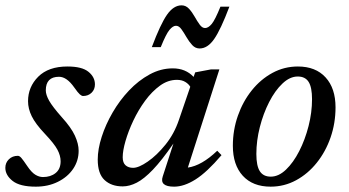

<svg xmlns="http://www.w3.org/2000/svg" viewBox="-21 -688 1306 719"><path d="M46 -104.5Q52 -104.5 59 -96.5Q66 -88.5 81.5 -65.5Q97 -42.5 111.2 -33.8Q125.5 -25 140 -25Q168.5 -25 187.2 -40Q206 -55 206 -84Q206 -105 194.2 -127.2Q182.5 -149.5 147 -187Q111.5 -224.5 97.8 -252.8Q84 -281 84 -309Q84 -362.5 122.2 -400.8Q160.5 -439 231.5 -439Q286 -439 310.2 -419.2Q334.5 -399.5 334.5 -372Q334.5 -353 322 -340.8Q309.5 -328.5 290 -328.5Q285 -328.5 278 -334.5Q271 -340.5 257 -360.5Q229 -400.5 200 -400.5Q150.5 -400.5 150.5 -349.5Q150.5 -333 163.2 -310.5Q176 -288 210.5 -249Q245.5 -210.5 259.5 -180Q273.5 -149.5 273.5 -123.5Q273.5 -86 252.8 -55.5Q232 -25 195.5 -7Q159 11 113 11Q53.5 11 26.2 -10.5Q-1 -32 -1 -59.5Q-1 -78.5 12.2 -91.5Q25.5 -104.5 46 -104.5Z M588.5 -27.5 628.5 -150.5Q585 -87.5 551.8 -52.8Q518.5 -18 491.2 -4Q464 10 438.5 10Q396 10 370.5 -13.8Q345 -37.5 345 -90.5Q345 -129.5 359.8 -175.5Q374.5 -221.5 400.8 -266.8Q427 -312 462.2 -349.2Q497.5 -386.5 539.2 -409.2Q581 -432 626 -432Q674 -432 704 -400L710 -417L768.5 -428H800.5L682.5 -60.5Q734 -67.5 792.5 -123.5L808.5 -107Q754 -43 711.2 -16Q668.5 11 631 11Q575.5 11 588.5 -27.5ZM438.5 -99Q438.5 -78.5 449.2 -69Q460 -59.5 477.5 -59.5Q498.5 -59.5 532.2 -82.8Q566 -106 598.8 -146.5Q631.5 -187 649 -239L691.5 -363Q685.5 -373.5 672.8 -381.2Q660 -389 641.5 -389Q608 -389 578 -367.2Q548 -345.5 522.5 -310.8Q497 -276 478.2 -236.2Q459.5 -196.5 449 -160Q438.5 -123.5 438.5 -99ZM838 -663Q805.5 -577 781 -541.8Q756.5 -506.5 726.5 -506.5Q710.5 -506.5 698.8 -519.2Q687 -532 677.2 -549Q667.5 -566 658.2 -578.8Q649 -591.5 638 -591.5Q626.5 -591.5 613.8 -576.2Q601 -561 581 -511.5H547.5Q580 -598 604.5 -633Q629 -668 659 -668Q675 -668 686.8 -655.2Q698.5 -642.5 708 -625.5Q717.5 -608.5 726.8 -595.8Q736 -583 747 -583Q759 -583 771.8 -598.2Q784.5 -613.5 804.5 -663Z M1094.5 -439Q1161 -439 1198.2 -398.2Q1235.5 -357.5 1235.5 -286Q1235.5 -227 1217 -173.5Q1198.5 -120 1165.2 -78.5Q1132 -37 1087.8 -13Q1043.5 11 992.5 11Q925.5 11 888.2 -29.8Q851 -70.5 851 -142Q851 -201 869.8 -254.5Q888.5 -308 921.8 -349.5Q955 -391 999.2 -415Q1043.5 -439 1094.5 -439ZM993 -26.5Q1022.5 -26.5 1050 -52.8Q1077.5 -79 1099.5 -122Q1121.5 -165 1134.5 -216Q1147.5 -267 1147.5 -316.5Q1147.5 -361 1134.8 -381.2Q1122 -401.5 1094 -401.5Q1064.5 -401.5 1036.8 -375.2Q1009 -349 987 -306Q965 -263 952 -212Q939 -161 939 -111.5Q939 -67 952 -46.8Q965 -26.5 993 -26.5Z"/></svg>

Font: Newsreader Text Medium
Style: Italic
Weight: 500
Italic angle: -17°
Designer: Hugues Gentile
Foundry: Production Type
Version: Version 1.001